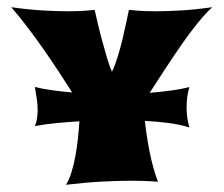

<svg xmlns="http://www.w3.org/2000/svg" viewBox="-20 -618 617 530"><path d="M502.9 -377.9Q498.5 -363.8 496.8 -349.9Q495.1 -335.9 495.1 -321.8Q495.1 -308.6 496.8 -294.2Q498.5 -279.8 502.9 -266.1Q476.6 -274.4 444.3 -278.6Q412.1 -282.7 379.9 -284.2Q384.8 -240.2 393.3 -197.3Q401.9 -154.3 416 -116.2Q407.2 -116.7 396 -117.7Q386.2 -118.2 372.3 -118.7Q358.4 -119.1 340.8 -119.1Q306.2 -119.1 260.7 -116.7Q215.3 -114.3 162.1 -107.9Q170.9 -121.6 177.2 -142.1Q183.6 -162.6 188 -186.5Q192.4 -210.4 195.1 -235.6Q197.8 -260.7 199.2 -283.2Q167.5 -281.2 136.5 -278.3Q105.5 -275.4 76.2 -270Q78.1 -273.9 79.8 -280Q81.5 -286.1 82.3 -292.2Q83 -298.3 83.5 -304Q84 -309.6 84 -313Q84 -329.6 81.5 -345.5Q79.1 -361.3 76.2 -377.9Q97.2 -372.6 123.8 -368.9Q150.4 -365.2 179.2 -362.8Q162.1 -389.6 142.6 -419.4Q123 -449.2 101.8 -479.7Q80.6 -510.3 57.6 -540.5Q34.7 -570.8 11.2 -598.1Q59.6 -591.3 98.4 -589.1Q137.2 -586.9 166 -586.9Q184.1 -586.9 198 -587.4Q211.9 -587.9 221.7 -588.9Q232.9 -589.8 241.2 -590.8Q244.1 -577.6 249.3 -555.7Q254.4 -533.7 261 -509.3Q267.6 -484.9 274.7 -460.7Q281.7 -436.5 289.1 -419.9Q297.4 -437 304.7 -460.7Q312 -484.4 317.9 -508.8Q323.7 -533.2 328.4 -555.2Q333 -577.1 335.9 -590.8Q344.2 -589.8 355.5 -588.9Q365.2 -587.9 378.7 -587.4Q392.1 -586.9 410.2 -586.9Q439.5 -586.9 478.5 -589.1Q517.6 -591.3 565.9 -598.1Q547.4 -581.1 525.9 -554.7Q504.4 -528.3 482.2 -496.3Q460 -464.4 437.3 -429.7Q414.6 -395 393.1 -361.8Q423.8 -364.3 452.9 -368.2Q481.9 -372.1 502.9 -377.9Z"/></svg>

Font: Spicy Rice
Style: Regular
Weight: 400
Version: Version 1.000